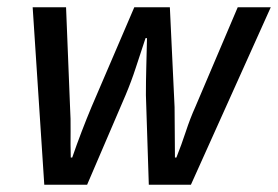

<svg xmlns="http://www.w3.org/2000/svg" viewBox="-20 -509 766 529"><path d="M102 0 70 -489H162L173 -214Q175 -183 174.5 -146.5Q174 -110 175 -75H179Q191 -110 205 -146.5Q219 -183 232 -214L350 -489H448L461 -214Q461 -183 461.5 -146.5Q462 -110 462 -75H466Q480 -110 492 -146.5Q504 -183 518 -214L635 -489H726L506 0H390L382 -247Q382 -285 383 -322Q384 -359 385 -404H381Q366 -359 354 -322Q342 -285 326 -247L220 0Z"/></svg>

Font: Source Sans 3 ExtraLight Medium
Style: Italic
Weight: 500
Italic angle: -11°
Version: Version 3.052;hotconv 1.1.0;makeotfexe 2.6.0